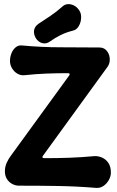

<svg xmlns="http://www.w3.org/2000/svg" viewBox="-20 -906 574 942"><path d="M29 -606Q29 -626 36 -644Q43 -662 56.5 -673.5Q70 -685 88 -683Q183 -674 278 -674Q373 -674 467 -673Q486 -673 498 -662.5Q510 -652 515 -636.5Q520 -621 518 -605Q516 -589 506 -576L191 -142Q187 -138 188.5 -134Q190 -130 197 -130Q260 -130 319.5 -132Q379 -134 443 -140Q462 -141 480.5 -133Q499 -125 511.5 -107Q524 -89 524 -59Q524 -41 514 -23Q504 -5 488 6Q472 17 453 16Q356 8 263.5 6.5Q171 5 73 5Q55 5 39 -4Q23 -13 13.5 -28.5Q4 -44 4 -66Q4 -87 12.5 -106.5Q21 -126 34 -143L319 -535Q323 -540 321.5 -543.5Q320 -547 313 -547Q259 -547 207.5 -545Q156 -543 100 -537Q82 -535 65.5 -544.5Q49 -554 39 -571Q29 -588 29 -606ZM226 -703Q207 -689 187 -694.5Q167 -700 155 -720L154 -722Q144 -741 147.5 -759Q151 -777 170 -790Q199 -809 228 -828.5Q257 -848 284 -872Q296 -884 311 -885.5Q326 -887 341 -880Q356 -873 366 -859L370 -853Q379 -839 378 -817.5Q377 -796 366.5 -778Q356 -760 339 -756Q303 -747 275.5 -733Q248 -719 226 -703Z"/></svg>

Font: Winky Sans SemiBold
Style: Regular
Weight: 600
Designer: Simon Atzbach
Foundry: typofactur
Version: Version 1.205